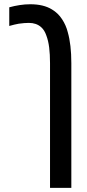

<svg xmlns="http://www.w3.org/2000/svg" viewBox="-20 -660 418 920"><path d="M219.7 240.2V-357.4Q219.7 -399.9 215.6 -432.6Q211.4 -465.3 202.1 -489.7Q193.4 -515.6 177.2 -529.8Q154.3 -550.3 118.2 -550.3Q105 -550.3 95.5 -549.3Q85.9 -548.3 69.8 -546.4Q50.3 -543 24.4 -535.6V-625Q36.6 -628.4 49.3 -631.1Q62 -633.8 74.7 -635.7Q99.1 -639.6 125.5 -639.6Q188.5 -639.6 229 -614.7Q258.3 -597.2 277.3 -568.1Q296.4 -539.1 304.7 -505.9Q321.8 -446.3 321.8 -357.4V240.2Z"/></svg>

Font: Open Sans Condensed SemiBold
Style: Regular
Weight: 600
Width: 3
Designer: Monotype Design Team
Foundry: Monotype Imaging Inc.
Version: Version 3.000; ttfautohint (v1.8.4)